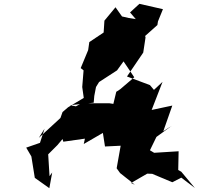

<svg xmlns="http://www.w3.org/2000/svg" viewBox="-20 -925 1039 1004"><path d="M690 -825 653 -831 618 -839 584 -887 526 -817 522 -755 447 -705 441 -663 402 -569 417 -557 410 -470 418 -413 336 -364 307 -339 296 -308 183 -204 213 -252 189 -178 117 -153 144 -107 162 5C187 23 213 41 238 59L253 -23L239 -4L232 -118L280 -166L307 -198L311 -184L424 -200L418 -172L518 -230L529 -159L611 -163L590 -45L608 -20L685 41L665 32L750 -17L776 -16L881 28L928 4L999 58L928 -27L912 -36L914 -134L786 -126L756 -144L762 -135L798 -209L878 -267L834 -239L881 -373L773 -350L830 -497L785 -455L764 -480L644 -525L729 -650L741 -729L739 -737L803 -794L806 -813L832 -877L709 -905L660 -860ZM609 -330 584 -380 552 -385H406L377 -369L346 -375L470 -388L473 -423L482 -470L498 -496L592 -557L626 -604L682 -521L608 -458L588 -445L568 -362L578 -316Z"/></svg>

Font: Hussar Lance
Style: ExBdObl
Weight: 700
Foundry: Cannot Into Space Fonts, PlusOne Fonts
Version: Version 2.270